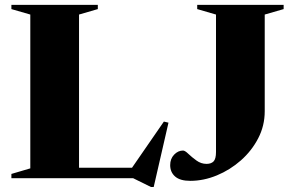

<svg xmlns="http://www.w3.org/2000/svg" viewBox="-20 -735 1204 792"><path d="M614 36.5H603L529 0H27V-17.5L105 -40.5V-675L27 -697.5V-715H383.5V-697.5L306 -675V-43H524.5L656 -233.5L675 -229ZM1072 -276Q1072 -216.5 1045.2 -164.8Q1018.5 -113 973.8 -73.5Q929 -34 874.5 -11.5Q820 11 765 11Q723 11 702.5 -6.8Q682 -24.5 682 -54Q682 -80 698.2 -97Q714.5 -114 735 -114Q743 -114 757.2 -100.2Q771.5 -86.5 790.5 -72.8Q809.5 -59 832 -59Q851 -59 861 -69.2Q871 -79.5 871 -108V-675L793.5 -697.5V-715H1150V-697.5L1072 -675Z"/></svg>

Font: Newsreader Display
Style: Bold
Weight: 700
Designer: Hugues Gentile
Foundry: Production Type
Version: Version 1.001